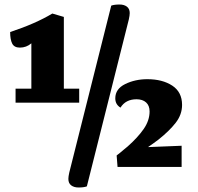

<svg xmlns="http://www.w3.org/2000/svg" viewBox="-20 -740 876 851"><path d="M49 -285V-347H119V-548Q97 -529 68 -529Q43 -529 34 -547Q25 -565 25 -598Q137 -635 212 -680L263 -665V-347H331V-285ZM510 -720Q530 -720 542.5 -710.5Q555 -701 555 -682Q555 -672 551 -654L365 86Q352 91 328 91Q308 91 295.5 81.5Q283 72 283 53Q283 43 287 25L473 -715Q486 -720 510 -720ZM787 -275Q787 -232 758.5 -195.5Q730 -159 682 -121Q672 -113 657.5 -103Q643 -93 636 -88L785 -94V0H501L497 -51Q513 -63 529 -77L546 -91Q591 -131 617 -168.5Q643 -206 643 -246Q643 -272 627.5 -286Q612 -300 585 -300Q537 -300 514 -263Q491 -277 491 -304Q491 -346 535 -367.5Q579 -389 633 -389Q700 -389 743.5 -360.5Q787 -332 787 -275Z"/></svg>

Font: Sansita ExtraBold
Style: Regular
Weight: 800
Designer: Pablo Cosgaya
Foundry: Omnibus-Type
Version: Version 1.006